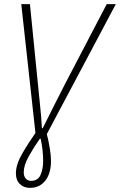

<svg xmlns="http://www.w3.org/2000/svg" viewBox="-20 -679 581 930"><path d="M125 231Q96 231 76.5 212.5Q57 194 57 161Q57 118 87 66Q117 14 164 -53L154 -14L83 -659H125L163 -278Q168 -224 174 -169Q180 -114 183 -58H187Q214 -112 242.5 -169Q271 -226 298 -278L497 -659H541L198 -13L202 -51Q217 10 222 44Q227 78 227 102Q227 139 215.5 168Q204 197 181 214Q158 231 125 231ZM130 197Q164 197 176.5 168Q189 139 189 101Q189 48 177 -7H173Q142 37 118.5 79.5Q95 122 95 156Q95 175 105 186Q115 197 130 197Z"/></svg>

Font: Source Sans 3 ExtraLight Light
Style: Italic
Weight: 300
Italic angle: -11°
Version: Version 3.052;hotconv 1.1.0;makeotfexe 2.6.0